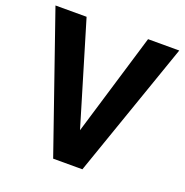

<svg xmlns="http://www.w3.org/2000/svg" viewBox="-128 -827 909 943"><g transform="rotate(20 327.0 -355.5)"><path d="M166 -710.9H3.4L250 0H402.8L650.4 -710.9H487.3L326.2 -176.3Z"/></g></svg>

Font: Roboto
Style: Bold
Weight: 700
Designer: Google
Version: Version 2.137; 2017